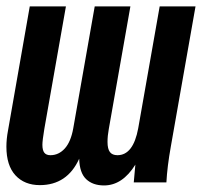

<svg xmlns="http://www.w3.org/2000/svg" viewBox="-30 -570 650 600"><path d="M490 0H388L393 -55.5Q352.5 9.5 295 9.5Q260 9.5 239.2 -10.2Q218.5 -30 217.5 -74Q180 8.5 94.5 8.5Q46.5 8.5 18.2 -22.2Q-10 -53 -10 -111.5Q-10 -135.5 -5 -162L63 -550H176L108.5 -167Q102.5 -131 102.5 -117.5Q102.5 -100.5 108.5 -92.8Q114.5 -85 127.5 -85Q153.5 -85 172.5 -106Q191.5 -127 199 -169.5L266 -550H377.5L310 -167Q306 -145.5 306 -126.5Q306 -104.5 313.5 -94.8Q321 -85 337 -85Q386.5 -85 402 -169.5L469 -550H581L504 -113Q492.5 -49 490 0Z"/></svg>

Font: JuliaMono SemiBoldItalic
Style: Regular
Weight: 600
Italic angle: -9°
Monospace: yes
Designer: cormullion
Foundry: corm
Version: Version 0.049; ttfautohint (v1.8.4)